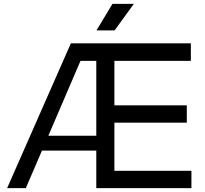

<svg xmlns="http://www.w3.org/2000/svg" viewBox="-20 -977 1067 997"><path d="M564 -957 481 -819H575L675 -957ZM574 -340H950V-430H574V-661H971V-752H348L17 0H114L198 -195H480V0H974V-90H574ZM398 -661H480V-272H231Z"/></svg>

Font: Hibana SubMedium
Style: Regular
Weight: 500
Width: 6
Designer: pygmalion
Foundry: ybstudio
Version: Version 0.930;hotconv 1.0.109;makeotfexe 2.5.65596